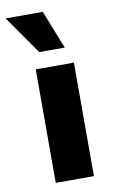

<svg xmlns="http://www.w3.org/2000/svg" viewBox="-113 -740 460 783"><g transform="rotate(-10 116.5 -348.0)"><path d="M211 0V-470H53V0ZM185 -537 122 -696H-32L79 -537Z"/></g></svg>

Font: Gantari ExtraBold
Style: Regular
Weight: 800
Designer: Anugrah Pasau
Foundry: Lafontype
Version: Version 1.000